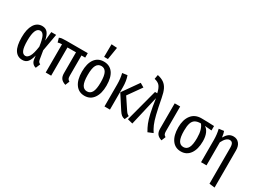

<svg xmlns="http://www.w3.org/2000/svg" viewBox="-47 -1632 3583 2676"><g transform="rotate(30 1745.0 -294.0)"><path d="M352 -382 367 -527H445L396 -251L419 -113Q422 -92 431 -80Q440 -68 458 -60L428 12Q397 6 375.5 -17.5Q354 -41 349 -81L342 -135Q324 -62 294 -25Q264 12 209 12Q130 12 87.5 -54Q45 -120 45 -259Q45 -390 90.5 -464Q136 -538 218 -538Q272 -538 303.5 -502Q335 -466 352 -382ZM137 -259Q137 -151 157.5 -104.5Q178 -58 218 -58Q252 -58 279.5 -103Q307 -148 324 -267Q308 -381 285 -424.5Q262 -468 226 -468Q137 -468 137 -259Z M894 -455V-129Q894 -98 902 -82Q910 -66 931 -55L904 12Q852 -4 829 -34.5Q806 -65 806 -119V-455L669 -454V0H581V-454Q559 -454 547 -452Q535 -450 516 -445L497 -512Q518 -521 538.5 -524Q559 -527 603 -527H954V-455Z M1407 -264Q1407 -137 1354.5 -62.5Q1302 12 1209 12Q1116 12 1064 -61Q1012 -134 1012 -263Q1012 -396 1064 -467Q1116 -538 1210 -538Q1304 -538 1355.5 -468.5Q1407 -399 1407 -264ZM1105 -263Q1105 -155 1131 -107Q1157 -59 1209 -59Q1262 -59 1288 -107Q1314 -155 1314 -264Q1314 -372 1288 -419.5Q1262 -467 1210 -467Q1157 -467 1131 -419.5Q1105 -372 1105 -263ZM1179 -800 1270 -794 1238 -596H1177Z M1615 -363V0H1527V-357Q1527 -447 1507 -527L1587 -538Q1615 -460 1615 -363ZM1712 -284 1829 -108Q1844 -85 1857 -72.5Q1870 -60 1887 -53L1859 12Q1827 8 1805.5 -9Q1784 -26 1760 -63L1619 -281L1800 -538L1865 -500Z M2158 -501Q2187 -347 2209 -258Q2231 -169 2253 -118.5Q2275 -68 2306 -21L2225 12Q2193 -42 2171.5 -95Q2150 -148 2130.5 -234Q2111 -320 2091 -459L1982 12L1899 -9L2036 -527H2072Q2056 -600 2028.5 -634.5Q2001 -669 1940 -683L1952 -751Q2016 -737 2055.5 -709Q2095 -681 2119 -632Q2143 -583 2158 -501Z M2441 -129Q2441 -98 2449 -82Q2457 -66 2478 -55L2451 12Q2399 -4 2376 -34.5Q2353 -65 2353 -119V-527H2441Z M2986 -456 2874 -465Q2913 -444 2935.5 -391.5Q2958 -339 2958 -264Q2958 -137 2905.5 -62.5Q2853 12 2760 12Q2667 12 2615 -61Q2563 -134 2563 -263Q2563 -386 2619.5 -459.5Q2676 -533 2781 -533Q2866 -533 2986 -527ZM2865 -264Q2865 -338 2849.5 -389.5Q2834 -441 2809 -467H2807Q2751 -467 2718 -447Q2685 -427 2670.5 -382.5Q2656 -338 2656 -263Q2656 -155 2682 -107Q2708 -59 2760 -59Q2813 -59 2839 -107Q2865 -155 2865 -264Z M3421 -387V212L3333 201V-375Q3333 -426 3318.5 -447.5Q3304 -469 3275 -469Q3218 -469 3169 -371V0H3081V-357Q3081 -447 3061 -527L3141 -538Q3155 -504 3162 -444Q3188 -490 3219.5 -514Q3251 -538 3296 -538Q3353 -538 3387 -497Q3421 -456 3421 -387Z"/></g></svg>

Font: Fira Sans Extra Condensed
Style: Regular
Weight: 400
Width: 1
Designer: Carrois Corporate & Edenspiekermann AG
Foundry: Carrois Corporate GbR & Edenspiekermann AG
Version: Version 4.203